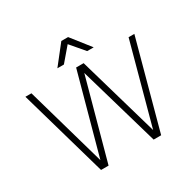

<svg xmlns="http://www.w3.org/2000/svg" viewBox="-190 -1119 1350 1328"><g transform="rotate(-30 485.0 -455.0)"><path d="M485 -639 310 0H250L50 -700H98L280 -61L455 -700H515L700 -59L874 -700H920L730 0H670ZM485 -869 392 -760H340L458 -910H512L630 -760H578Z"/></g></svg>

Font: Retni Sans Light
Style: Regular
Weight: 300
Designer: Vitaly Kuzmin
Foundry: ParaType Ltd.
Version: Version 1.00;March 2, 2019;FontCreator 11.5.0.2425 64-bit; t